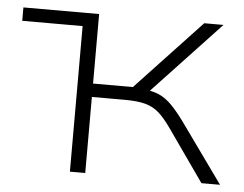

<svg xmlns="http://www.w3.org/2000/svg" viewBox="-42 -537 746 586"><g transform="rotate(5 331.5 -243.5)"><path d="M192 0V-446H7V-487H239V-274H361L561 -487H620L404 -257L384 -271Q418 -269 440.5 -259.5Q463 -250 484 -228Q505 -206 533 -166L652 0H595L484 -158Q463 -188 445 -204Q427 -220 403 -226.5Q379 -233 340 -233H239V0Z"/></g></svg>

Font: Nunito Sans 10pt SemiExpanded ExtraLight
Style: Regular
Weight: 250
Width: 6
Designer: Vernon Adams
Foundry: Vernon Adams
Version: Version 3.101;gftools[0.9.27]